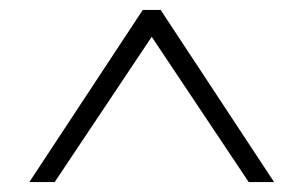

<svg xmlns="http://www.w3.org/2000/svg" viewBox="-20 -720 610 386"><path d="M267 -700H303L531 -354H480L285 -646L90 -354H39Z"/></svg>

Font: Redaction
Style: Regular
Weight: 400
Designer: Jeremy Mickel / Forest Young
Foundry: MCKL
Version: Version 2.001; Redaction